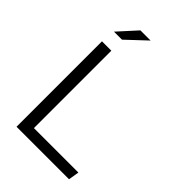

<svg xmlns="http://www.w3.org/2000/svg" viewBox="-270 -1051 1160 1160"><g transform="rotate(45 310.0 -470.5)"><path d="M101.5 0H550L561.5 -68.5H181.5V-730H101.5ZM111.5 -822.5 219 -941H306L180 -822.5Z"/></g></svg>

Font: Monaspace Argon Light
Style: Regular
Weight: 300
Designer: Riley Cran & the Lettermatic Team
Foundry: Lettermatic
Version: Version 1.000 (Monaspace Argon)